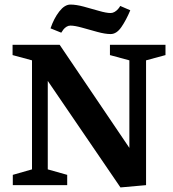

<svg xmlns="http://www.w3.org/2000/svg" viewBox="-20 -810 759 840"><path d="M507 10 189 -456V-69L274 -45V0H36V-45L120 -69V-546L35 -569V-614H241L546 -163V-546L461 -569V-614H704V-569L619 -546V0ZM464 -661Q440 -661 405.5 -670.5Q371 -680 339 -689Q307 -698 288 -698Q279 -698 271 -693Q263 -688 257.5 -681Q252 -674 248 -667L201 -686Q216 -730 239.5 -760Q263 -790 288 -790Q313 -790 346.5 -781Q380 -772 412.5 -762.5Q445 -753 464 -753Q473 -753 481.5 -758Q490 -763 496.5 -770.5Q503 -778 506 -784L550 -765Q532 -722 511 -691.5Q490 -661 464 -661Z"/></svg>

Font: Manuale
Style: Bold
Weight: 700
Version: Version 1.002